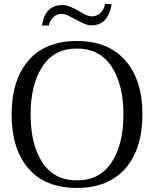

<svg xmlns="http://www.w3.org/2000/svg" viewBox="-20 -911 755 941"><path d="M284 -886Q305 -886 324.5 -878Q344 -870 370 -855Q389 -843 403 -837Q417 -831 430 -831Q453 -831 470.5 -845.5Q488 -860 495 -891H527Q520 -842 495.5 -814.5Q471 -787 428 -787Q411 -787 394.5 -794Q378 -801 347 -817Q325 -830 310 -836.5Q295 -843 282 -843Q259 -843 242 -827.5Q225 -812 219 -786H186Q193 -837 218.5 -861.5Q244 -886 284 -886ZM37 -350Q37 -519 119.5 -614.5Q202 -710 357 -710Q511 -710 594.5 -614.5Q678 -519 678 -350Q678 -181 594.5 -85.5Q511 10 357 10Q202 10 119.5 -85Q37 -180 37 -350ZM585 -350Q585 -496 527 -584.5Q469 -673 357 -673Q245 -673 187.5 -584.5Q130 -496 130 -350Q130 -203 187.5 -115Q245 -27 357 -27Q469 -27 527 -115.5Q585 -204 585 -350Z"/></svg>

Font: Trirong
Style: Regular
Weight: 400
Designer: Katatrad Team
Foundry: CadsonDemak
Version: Version 1.001